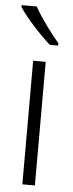

<svg xmlns="http://www.w3.org/2000/svg" viewBox="-55 -794 311 823"><g transform="rotate(5 101.0 -382.5)"><path d="M69 -765H4V-757C33 -712 97 -643 139 -606H175V-616C140 -657 96 -716 69 -765ZM128 0V-532H74V0Z"/></g></svg>

Font: Noto Sans Hebrew Condensed Light
Style: Regular
Weight: 300
Width: 3
Designer: Monotype Design Team
Foundry: Monotype Imaging Inc.
Version: Version 2.004